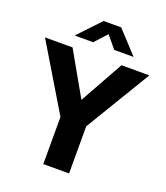

<svg xmlns="http://www.w3.org/2000/svg" viewBox="-172 -1076 1028 1191"><g transform="rotate(20 341.5 -481.0)"><path d="M426 -311V0H256V-311L-3 -742H179L342 -455L502 -742H686ZM361 -896 288 -816H166L304 -962H420L555 -816H427Z"/></g></svg>

Font: Morrison
Style: Bold
Weight: 700
Designer: Pablo Impallari, Rodrigo Fuenzalida (Modified by Dan O. Williams)
Version: Version 0.03;June 6, 2019;FontCreator 11.5.0.2425 64-bit; tt